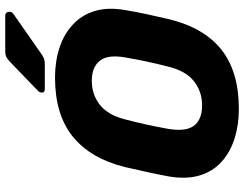

<svg xmlns="http://www.w3.org/2000/svg" viewBox="-122 -824 955 752"><g transform="rotate(-90 356.0 -447.5)"><path d="M306 10Q243 10 189.5 -7Q136 -24 98.5 -58Q61 -92 45.5 -143Q30 -194 41 -262Q49 -305 58.5 -348.5Q68 -392 78 -435Q111 -570 197 -640Q283 -710 429 -710Q492 -710 545.5 -692.5Q599 -675 636.5 -640Q674 -605 689.5 -554Q705 -503 693 -435Q686 -392 676.5 -348.5Q667 -305 657 -262Q623 -125 537 -57.5Q451 10 306 10ZM320 -134Q374 -134 414.5 -166Q455 -198 472 -268Q483 -312 491.5 -351Q500 -390 507 -432Q520 -502 495 -534Q470 -566 416 -566Q362 -566 321.5 -534Q281 -502 264 -432Q253 -390 244.5 -351Q236 -312 228 -268Q216 -198 240 -166Q264 -134 320 -134ZM384 -750Q368 -750 370 -765Q372 -773 378 -778L490 -886Q503 -898 511 -901.5Q519 -905 531 -905H671Q679 -905 683 -900Q687 -895 686 -887Q686 -879 678 -873L522 -764Q512 -757 503.5 -753.5Q495 -750 481 -750Z"/></g></svg>

Font: Rubik
Style: Bold Italic
Weight: 700
Italic angle: -12°
Designer: Hubert and Fischer
Foundry: Hubert and Fischer
Version: Version 2.300;gftools[0.9.30]